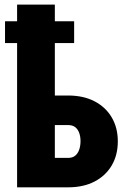

<svg xmlns="http://www.w3.org/2000/svg" viewBox="-20 -802 540 822"><path d="M150.4 -393.1H271Q337.4 -393.1 385 -368.2Q432.6 -343.3 458.5 -299.1Q484.4 -254.9 484.4 -196.8Q484.4 -138.2 458.5 -94Q432.6 -49.8 385 -24.9Q337.4 0 271 0H53.2V-782.2H214.8V-126H271Q290.5 -126 302 -135.5Q313.5 -145 319.1 -161.4Q324.7 -177.7 324.7 -197.8Q324.7 -217.3 319.1 -232.9Q313.5 -248.5 302 -257.6Q290.5 -266.6 271 -266.6H150.4ZM297.4 -710.9V-617.7H1.5V-710.9Z"/></svg>

Font: Roboto Condensed Black
Style: Regular
Weight: 900
Designer: Christian Robertson
Foundry: Google
Version: Version 3.008; 2023